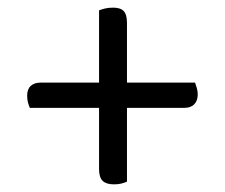

<svg xmlns="http://www.w3.org/2000/svg" viewBox="-20 -548 588 502"><path d="M462 -266H58Q55 -273 53 -280.5Q51 -288 51 -298Q51 -315 60.5 -323.5Q70 -332 86 -332H490Q492 -326 494.5 -318Q497 -310 497 -301Q497 -285 488 -275.5Q479 -266 462 -266ZM312 -488V-73Q305 -70 297 -68Q289 -66 278 -66Q258 -66 248.5 -75Q239 -84 239 -106V-521Q247 -524 255.5 -526Q264 -528 276 -528Q295 -528 303.5 -519Q312 -510 312 -488Z"/></svg>

Font: Baloo Bhaina 2
Style: Regular
Weight: 400
Designer: Yesha Goshar, Manish Minz, Shuchita Grover and Ek Type
Foundry: Ek Type
Version: Version 1.700